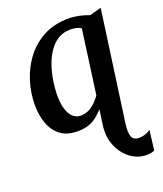

<svg xmlns="http://www.w3.org/2000/svg" viewBox="-148 -664 862 1013"><g transform="rotate(-20 282.5 -157.0)"><path d="M499 252.5Q452 252.5 411 222.8Q370 193 348 140.8Q326 88.5 335.5 21.5L347 -59.5Q330 -40.5 310.2 -24.5Q290.5 -8.5 264.2 1Q238 10.5 200 10.5Q141.5 10.5 105 -17.2Q68.5 -45 51.5 -91.8Q34.5 -138.5 34.5 -197Q34.5 -262.5 54.5 -327.8Q74.5 -393 114.8 -446.8Q155 -500.5 215.8 -533Q276.5 -565.5 357.5 -565.5Q386.5 -565.5 418.5 -558.5Q450.5 -551.5 471 -542.5L536.5 -560.5L450.5 58.5Q444 108 453 131Q462 154 492.5 154Q510 154 526.8 148.8Q543.5 143.5 558 132L544.5 244Q537.5 247.5 527 250Q516.5 252.5 499 252.5ZM243.5 -61.5Q269 -61.5 289.8 -72Q310.5 -82.5 327.5 -99.2Q344.5 -116 357 -134L406 -493Q393 -501 377.8 -504.2Q362.5 -507.5 346.5 -507.5Q306.5 -507.5 276.2 -488.8Q246 -470 224.5 -438Q203 -406 189.5 -366Q176 -326 169.5 -283.5Q163 -241 163 -201.5Q163 -156.5 173 -125.2Q183 -94 201.2 -77.8Q219.5 -61.5 243.5 -61.5Z"/></g></svg>

Font: Merriweather 24pt SemiBold
Style: Italic
Weight: 600
Italic angle: -7.8°
Version: Version 2.101